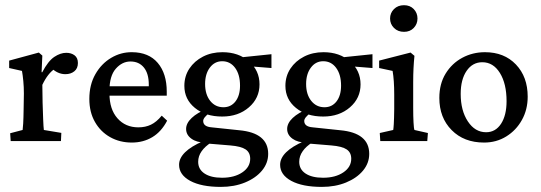

<svg xmlns="http://www.w3.org/2000/svg" viewBox="-20 -548 2101 746"><path d="M21.5 0 19.5 -30.3 67.9 -43Q68.8 -48.3 70.1 -68.1Q71.3 -87.9 71.8 -124.5L72.8 -184.6Q72.8 -210 70.6 -232.9Q68.4 -255.9 65.4 -272.5L15.6 -283.7V-312.5L130.9 -343.8L144.5 -332L141.6 -267.6L144 -267.1Q167 -311 190.9 -326.9Q214.8 -342.8 237.3 -342.8Q256.8 -342.8 269.8 -333Q282.7 -323.2 282.7 -303.2Q282.7 -282.2 268.8 -271Q254.9 -259.8 233.9 -259.8Q203.6 -259.8 177.7 -285.6L194.3 -281.7Q166 -263.7 144.5 -218.3L145.5 -149.4Q146.5 -115.2 147.7 -84.7Q148.9 -54.2 150.4 -43L218.3 -31.7L216.8 0Z M492.2 5.9Q445.3 5.9 408 -15.1Q370.6 -36.1 348.9 -74.2Q327.1 -112.3 327.1 -163.6Q327.1 -218.8 350.6 -259.8Q374 -300.8 411.9 -323.2Q449.7 -345.7 493.2 -345.2Q558.1 -344.7 593 -303.5Q627.9 -262.2 627.9 -191.9V-176.3H391.1V-212.9H568.4L558.1 -199.7V-219.2Q558.1 -262.2 539.1 -285.6Q520 -309.1 486.8 -309.1Q454.6 -309.1 429.9 -281Q405.3 -252.9 405.3 -196.3V-184.6Q405.3 -123.5 436.3 -88.4Q467.3 -53.2 517.6 -53.2Q544.9 -53.2 566.4 -63.5Q587.9 -73.7 608.4 -98.6L629.4 -79.1Q606.9 -36.1 571.8 -15.1Q536.6 5.9 492.2 5.9Z M837.9 178.2Q762.7 178.2 719.2 154.8Q675.8 131.3 675.8 92.3Q675.8 41 769 0.5L800.3 5.9Q776.9 20.5 763.4 39.6Q750 58.6 750 80.6Q750 109.9 774.7 126.2Q799.3 142.6 842.8 142.6Q890.6 142.6 921.4 121.8Q952.1 101.1 952.1 68.8Q952.1 44.4 934.3 32.5Q916.5 20.5 875 17.1L787.1 9.8L776.9 5.9Q744.6 5.9 723.9 -9Q703.1 -23.9 703.1 -46.9Q703.1 -69.3 724.9 -89.8Q746.6 -110.4 784.7 -125L795.4 -110.4Q769.5 -91.3 769.5 -78.1Q769.5 -55.7 802.7 -53.2L909.2 -42Q1022 -31.7 1022 49.8Q1022 85.9 997.8 115Q973.6 144 931.9 161.1Q890.1 178.2 837.9 178.2ZM843.3 -95.2Q778.3 -95.2 737.3 -128.7Q696.3 -162.1 696.3 -214.4Q696.3 -252 715.8 -281.5Q735.4 -311 768.8 -328.1Q802.2 -345.2 844.2 -345.2Q906.7 -345.2 947.5 -309.6Q988.3 -273.9 988.3 -220.2Q988.3 -166.5 947 -130.9Q905.8 -95.2 843.3 -95.2ZM848.1 -131.3Q877.4 -131.3 895 -154.1Q912.6 -176.8 912.6 -215.3Q912.6 -258.3 893.6 -284.2Q874.5 -310.1 843.3 -310.1Q814 -310.1 795.4 -285.4Q776.9 -260.7 776.9 -221.7Q776.9 -181.2 796.6 -156.2Q816.4 -131.3 848.1 -131.3ZM1034.7 -283.7 936.5 -291.5 906.7 -324.2 1034.7 -337.4Z M1230.5 178.2Q1155.3 178.2 1111.8 154.8Q1068.4 131.3 1068.4 92.3Q1068.4 41 1161.6 0.5L1192.9 5.9Q1169.4 20.5 1156 39.6Q1142.6 58.6 1142.6 80.6Q1142.6 109.9 1167.2 126.2Q1191.9 142.6 1235.4 142.6Q1283.2 142.6 1314 121.8Q1344.7 101.1 1344.7 68.8Q1344.7 44.4 1326.9 32.5Q1309.1 20.5 1267.6 17.1L1179.7 9.8L1169.4 5.9Q1137.2 5.9 1116.5 -9Q1095.7 -23.9 1095.7 -46.9Q1095.7 -69.3 1117.4 -89.8Q1139.2 -110.4 1177.2 -125L1188 -110.4Q1162.1 -91.3 1162.1 -78.1Q1162.1 -55.7 1195.3 -53.2L1301.8 -42Q1414.6 -31.7 1414.6 49.8Q1414.6 85.9 1390.4 115Q1366.2 144 1324.5 161.1Q1282.7 178.2 1230.5 178.2ZM1235.8 -95.2Q1170.9 -95.2 1129.9 -128.7Q1088.9 -162.1 1088.9 -214.4Q1088.9 -252 1108.4 -281.5Q1127.9 -311 1161.4 -328.1Q1194.8 -345.2 1236.8 -345.2Q1299.3 -345.2 1340.1 -309.6Q1380.9 -273.9 1380.9 -220.2Q1380.9 -166.5 1339.6 -130.9Q1298.3 -95.2 1235.8 -95.2ZM1240.7 -131.3Q1270 -131.3 1287.6 -154.1Q1305.2 -176.8 1305.2 -215.3Q1305.2 -258.3 1286.1 -284.2Q1267.1 -310.1 1235.8 -310.1Q1206.5 -310.1 1188 -285.4Q1169.4 -260.7 1169.4 -221.7Q1169.4 -181.2 1189.2 -156.2Q1209 -131.3 1240.7 -131.3ZM1427.2 -283.7 1329.1 -291.5 1299.3 -324.2 1427.2 -337.4Z M1457.5 0 1455.6 -31.2 1507.8 -43Q1508.8 -46.9 1510 -65.7Q1511.2 -84.5 1511.7 -124.5V-180.2Q1511.7 -236.8 1505.4 -272.5L1453.1 -283.7V-312.5L1575.2 -343.8L1590.3 -331.1Q1587.9 -307.1 1586.7 -283.2Q1585.4 -259.3 1585.4 -228V-128.9Q1585.4 -96.2 1586.7 -72.5Q1587.9 -48.8 1590.3 -43L1642.6 -31.2L1640.1 0ZM1549.8 -424.3Q1525.9 -424.3 1510.7 -439.5Q1495.6 -454.6 1495.6 -476.1Q1495.6 -497.6 1510.7 -512.7Q1525.9 -527.8 1549.8 -527.8Q1573.2 -527.8 1587.6 -512.7Q1602.1 -497.6 1602.1 -476.1Q1602.1 -454.6 1587.6 -439.5Q1573.2 -424.3 1549.8 -424.3Z M1860.8 5.9Q1782.7 5.9 1734.9 -42.5Q1687 -90.8 1687 -167.5Q1687 -222.2 1711.4 -262Q1735.8 -301.8 1776.1 -323.5Q1816.4 -345.2 1864.3 -345.2Q1939 -345.2 1984.6 -297.4Q2030.3 -249.5 2030.3 -172.4Q2030.3 -122.1 2007.8 -81.8Q1985.4 -41.5 1947 -17.8Q1908.7 5.9 1860.8 5.9ZM1868.7 -34.2Q1905.3 -34.2 1926.8 -67.1Q1948.2 -100.1 1948.2 -154.8Q1948.2 -222.7 1922.4 -264.4Q1896.5 -306.2 1854 -306.2Q1815.9 -306.2 1793 -272.7Q1770 -239.3 1770 -183.1Q1770 -118.2 1797.9 -76.2Q1825.7 -34.2 1868.7 -34.2Z"/></svg>

Font: Lateef
Style: Regular
Weight: 400
Designer: SIL International
Foundry: SIL International
Version: Version 4.200